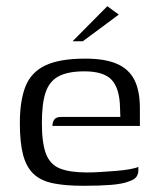

<svg xmlns="http://www.w3.org/2000/svg" viewBox="-20 -593 505 619"><path d="M249 6Q191 6 151.5 -2Q112 -10 88.5 -32Q65 -54 54.5 -93.5Q44 -133 44 -196Q44 -268 62 -314Q80 -360 126 -382Q172 -404 255 -404Q319 -404 357.5 -387Q396 -370 413.5 -335Q431 -300 431 -244V-187H149Q149 -199 155 -207.5Q161 -216 177 -216H368L367 -245Q366 -307 340.5 -335Q315 -363 252 -363Q199 -363 169 -347Q139 -331 127 -295Q115 -259 115 -197Q115 -131 128.5 -96.5Q142 -62 174 -49.5Q206 -37 261 -37Q280 -37 304.5 -38.5Q329 -40 354 -42Q379 -44 398.5 -47.5Q418 -51 426 -55V-43Q426 -33 420.5 -24Q415 -15 398 -9Q376 0 338.5 3Q301 6 249 6ZM214 -460 326 -573 363 -546 247 -460Z"/></svg>

Font: Genos Thin
Style: Regular
Weight: 400
Version: Version 1.010